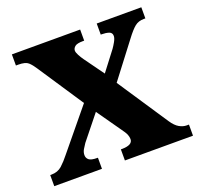

<svg xmlns="http://www.w3.org/2000/svg" viewBox="-124 -852 1033 991"><g transform="rotate(-20 392.5 -357.0)"><path d="M11 0V-61H17Q53 -61 76 -82Q99 -103 121 -131L302 -351L137 -600Q121 -625 105.5 -639Q90 -653 51 -653H38V-714H413V-653H407Q373 -653 361.5 -643Q350 -633 350 -621Q350 -611 358.5 -595Q367 -579 377 -565L455 -457L536 -563Q544 -574 554.5 -592.5Q565 -611 565 -624Q565 -642 548.5 -647.5Q532 -653 509 -653H504V-714H749V-653H740Q711 -653 691 -637Q671 -621 641 -581L496 -391L680 -114Q700 -84 720.5 -72.5Q741 -61 760 -61H773V0H399V-61H404Q464 -61 464 -94Q464 -105 459 -118.5Q454 -132 431 -163L344 -287L238 -155Q229 -142 220.5 -127.5Q212 -113 212 -97Q212 -81 224 -71Q236 -61 269 -61H273V0Z"/></g></svg>

Font: Noto Serif Devanagari Black
Style: Regular
Weight: 900
Designer: Universal Thirst, Indian Type Foundry and the Monotype Design Team
Foundry: Monotype Imaging Inc.
Version: Version 2.004; ttfautohint (v1.8.4.7-5d5b)